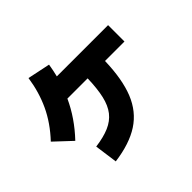

<svg xmlns="http://www.w3.org/2000/svg" viewBox="-187 -1058 1375 1375"><g transform="rotate(-45 500.0 -371.0)"><path d="M269 61 245 -113Q329 -124 386 -148.5Q443 -173 477.5 -217Q512 -261 528 -330.5Q544 -400 547 -502H342Q311 -434 267.5 -370.5Q224 -307 168 -248L40 -368Q132 -466 181.5 -572.5Q231 -679 249 -803L421 -767Q413 -716 401 -668H920V-502H723Q718 -321 671 -204.5Q624 -88 526 -24Q428 40 269 61Z"/></g></svg>

Font: Murecho Black
Style: Regular
Weight: 900
Designer: Neil Summerour
Foundry: Positype
Version: Version 1.010; ttfautohint (v1.8.3)